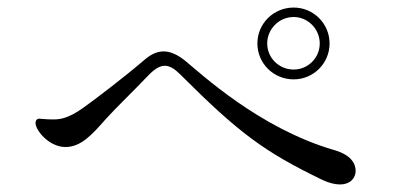

<svg xmlns="http://www.w3.org/2000/svg" viewBox="-20 -632 1040 508"><path d="M757 -422C809 -422 852 -464 852 -517C852 -569 810 -612 757 -612C704 -612 661 -570 661 -517C661 -464 704 -422 757 -422ZM757 -448C718 -448 687 -479 687 -517C687 -555 718 -587 757 -587C795 -587 826 -555 826 -517C826 -479 795 -448 757 -448ZM879 -144C907 -144 921 -161 921 -180C921 -198 910 -222 864 -235C665 -293 511 -438 469 -472C449 -488 430 -496 413 -496C394 -496 377 -487 359 -471C309 -428 230 -368 202 -348C158 -316 135 -316 119 -316C100 -316 90 -318 84 -318C76 -318 74 -311 74 -307C74 -286 111 -243 153 -243C194 -243 223 -275 259 -316C284 -344 335 -393 371 -431C389 -450 403 -458 416 -458C429 -458 442 -450 457 -435C613 -279 680 -230 833 -156C850 -148 866 -144 879 -144Z"/></svg>

Font: Shippori Mincho OTF
Style: Regular
Weight: 400
Designer: FONTDASU
Foundry: FONTDASU / Google Inc. / but / Adobe
Version: Version 3.300;hotconv 1.0.109;makeotfexe 2.5.65596